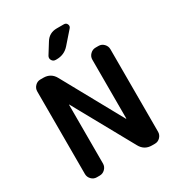

<svg xmlns="http://www.w3.org/2000/svg" viewBox="-221 -1102 1146 1241"><g transform="rotate(-30 352.0 -481.5)"><path d="M135 0Q112 0 95.5 -17Q79 -34 79 -57V-673Q79 -696 95.5 -713Q112 -730 135 -730H157Q214 -730 241 -680L487 -234Q487 -233 489 -233Q490 -233 490 -234V-673Q490 -696 507 -713Q524 -730 547 -730H569Q592 -730 608.5 -713Q625 -696 625 -673V-57Q625 -34 608.5 -17Q592 0 569 0H547Q490 0 463 -50L216 -496Q216 -497 215 -497Q214 -497 214 -496V-57Q214 -34 197 -17Q180 0 157 0ZM392 -963H445Q462 -963 468.5 -948Q475 -933 464 -921L386 -832Q349 -790 292 -790H285Q266 -790 257 -806Q248 -822 258 -838L306 -915Q335 -963 392 -963Z"/></g></svg>

Font: Rounded Mplus 1c Bold
Style: Bold
Weight: 700
Version: Version 1.059.20150529